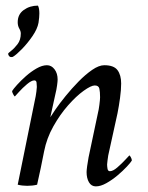

<svg xmlns="http://www.w3.org/2000/svg" viewBox="-20 -657 527 683"><path d="M177 -322 159 -240Q163 -247 177.5 -268Q192 -289 213.5 -315.5Q235 -342 259.5 -367Q284 -392 308 -408.5Q332 -425 351 -425Q385 -425 398 -407.5Q411 -390 411 -360Q411 -338 407 -308.5Q403 -279 398 -254L365 -104Q364 -97 362.5 -86.5Q361 -76 361 -72Q361 -65 362.5 -56.5Q364 -48 371 -48Q382 -48 397.5 -61.5Q413 -75 426 -89Q439 -103 440 -104Q442 -104 445.5 -97.5Q449 -91 449 -86Q445 -79 431 -64Q417 -49 398 -33Q379 -17 358.5 -5.5Q338 6 321 6Q305 6 296.5 -8.5Q288 -23 288 -45Q288 -51 290 -66Q292 -81 295 -97L329 -258Q331 -265 333.5 -284Q336 -303 336 -311Q336 -330 333.5 -341.5Q331 -353 317 -353Q304 -353 277.5 -334Q251 -315 222 -282Q193 -249 169.5 -207Q146 -165 137 -119Q130 -84 125 -59.5Q120 -35 112 0Q96 4 77 4Q59 4 43 0L107 -315Q108 -320 109.5 -331.5Q111 -343 111 -347Q111 -348 111 -349Q111 -356 110 -363.5Q109 -371 102 -371Q92 -371 76 -357.5Q60 -344 47.5 -330Q35 -316 33 -314Q31 -314 27 -321.5Q23 -329 23 -333Q27 -340 40.5 -355Q54 -370 72 -386Q90 -402 110 -413.5Q130 -425 147 -425Q163 -425 174 -410.5Q185 -396 185 -374Q185 -368 183 -353Q181 -338 177 -322ZM43 -578Q43 -606 64.5 -621.5Q86 -637 115 -637Q120 -628 120 -609Q120 -596 117 -576Q113 -554 95.5 -528.5Q78 -503 58 -482.5Q38 -462 26 -455Q25 -454 19 -454Q15 -454 12 -458Q9 -462 9 -466Q9 -468 20 -476.5Q31 -485 42.5 -500Q54 -515 54 -538Q54 -546 48.5 -555.5Q43 -565 43 -578Z"/></svg>

Font: Amiri
Style: Italic
Weight: 400
Italic angle: 10°
Designer: Khaled Hosny
Version: Version 0.113